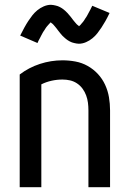

<svg xmlns="http://www.w3.org/2000/svg" viewBox="-20 -779 540 799"><path d="M62 0V-469Q100 -498 146 -513Q192 -528 240 -528Q267 -528 294 -523Q321 -518 345 -504.5Q369 -491 387.5 -471Q406 -451 417.5 -426Q429 -401 433.5 -374Q438 -347 438 -320V0H348V-320Q348 -336 346 -351.5Q344 -367 338.5 -382Q333 -397 323.5 -410Q314 -423 300.5 -432Q287 -441 271.5 -444.5Q256 -448 240 -448Q217 -448 194.5 -443Q172 -438 152 -428V0ZM308 -597Q303 -597 298 -598Q293 -599 288.5 -600Q284 -601 279.5 -602.5Q275 -604 270.5 -606.5Q266 -609 262 -611.5Q258 -614 254.5 -617Q251 -620 247 -623.5Q243 -627 239.5 -630.5Q236 -634 233 -638Q230 -642 227 -645.5Q224 -649 221.5 -652.5Q219 -656 215.5 -660.5Q212 -665 208.5 -669Q205 -673 202 -676.5Q199 -680 195 -682.5Q191 -685 191 -688H194L191 -686Q188 -683 185.5 -680.5Q183 -678 181 -675.5Q179 -673 177.5 -671.5Q176 -670 174.5 -668Q173 -666 171.5 -664Q170 -662 168.5 -659.5Q167 -657 165.5 -654.5Q164 -652 162 -649.5Q160 -647 158.5 -644Q157 -641 155 -637.5Q153 -634 151.5 -631Q150 -628 148 -624Q146 -620 144 -616.5Q142 -613 140 -609Q138 -605 136 -600L64 -631Q73 -649 81.5 -664.5Q90 -680 98 -692Q106 -704 114.5 -715Q123 -726 135 -736Q147 -746 162 -752.5Q177 -759 192 -759Q197 -759 202 -758Q207 -757 211.5 -756Q216 -755 220.5 -753.5Q225 -752 229.5 -749.5Q234 -747 238 -744.5Q242 -742 245.5 -739Q249 -736 253 -732.5Q257 -729 260.5 -725Q264 -721 267 -717.5Q270 -714 273 -710.5Q276 -707 278.5 -703.5Q281 -700 284.5 -695.5Q288 -691 291.5 -687Q295 -683 298 -679.5Q301 -676 305 -673.5Q309 -671 309 -668H306L309 -670Q312 -672 314.5 -675Q317 -678 319 -680.5Q321 -683 322.5 -684.5Q324 -686 325.5 -688Q327 -690 328.5 -692Q330 -694 331.5 -696.5Q333 -699 334.5 -701.5Q336 -704 338 -706.5Q340 -709 341.5 -712Q343 -715 345 -718.5Q347 -722 348.5 -725Q350 -728 352 -731.5Q354 -735 356 -739Q358 -743 360 -747Q362 -751 364 -755L436 -725Q427 -706 418.5 -691Q410 -676 402 -664Q394 -652 385.5 -641Q377 -630 365 -620Q353 -610 338 -603.5Q323 -597 308 -597Z"/></svg>

Font: Iosevka Bendy Medium
Style: Regular
Weight: 500
Monospace: yes
Designer: Belleve Invis
Foundry: Belleve Invis
Version: Version 30.1.2